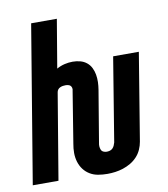

<svg xmlns="http://www.w3.org/2000/svg" viewBox="-90 -805 773 883"><g transform="rotate(-10 296.5 -363.5)"><path d="M341 8Q319 8 298 4.5Q277 1 259.5 -9.5Q242 -20 230 -36Q218 -52 212 -72Q206 -92 206 -113.5Q206 -135 210 -156L249 -397Q251 -403 249.5 -409.5Q248 -416 244 -420Q240 -424 233.5 -425.5Q227 -427 221 -427Q215 -427 208.5 -426Q202 -425 195.5 -422Q189 -419 185 -413.5Q181 -408 180 -401L113 0H-7L115 -735H235L197 -509Q215 -519 234 -523.5Q253 -528 272 -528Q290 -528 307 -523.5Q324 -519 337 -508.5Q350 -498 357.5 -483Q365 -468 368 -451Q371 -434 370.5 -416Q370 -398 367 -380L327 -140Q325 -131 325.5 -123Q326 -115 329 -107.5Q332 -100 339.5 -96.5Q347 -93 355 -93Q362 -93 369.5 -95Q377 -97 382.5 -102.5Q388 -108 391 -115Q394 -122 396 -129L460 -520H580L513 -112Q510 -94 502 -76Q494 -58 480.5 -43.5Q467 -29 450 -19Q433 -9 414.5 -3Q396 3 377.5 5.5Q359 8 341 8Z"/></g></svg>

Font: Iosevka SS04 Extended Oblique
Style: Bold
Weight: 700
Width: 7
Italic angle: -9°
Monospace: yes
Designer: Belleve Invis
Foundry: Belleve Invis
Version: Version 19.0.0; ttfautohint (v1.8.4)